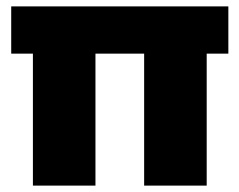

<svg xmlns="http://www.w3.org/2000/svg" viewBox="-20 -581 748 601"><path d="M15.1 -413.1V-561H694.8V-413.1H627V0H431.2V-413.1H278.8V0H83V-413.1Z"/></svg>

Font: Poppins ExtraBold
Style: Regular
Weight: 800
Designer: Ninad Kale (Devanagari), Jonny Pinhorn (Latin)
Foundry: Indian Type Foundry
Version: Version 3.200;PS 1.000;hotconv 16.6.54;makeotf.lib2.5.65590